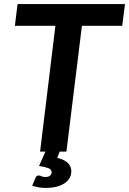

<svg xmlns="http://www.w3.org/2000/svg" viewBox="-20 -743 632 941"><path d="M169.5 117C162.2 117 157 120.8 154 128.5L138 167C148.3 170.7 158.8 173.4 169.5 175.2C180.2 177.1 191.8 178 204.5 178C222.8 178 239.7 176.2 255 172.5C270.3 168.8 283.5 163.5 294.5 156.5C305.5 149.5 314.1 140.9 320.2 130.8C326.4 120.6 329.5 109.2 329.5 96.5C329.5 81.5 324.3 68.4 314 57.2C303.7 46.1 285.8 37.2 260.5 30.5L272.5 0H305.5L381.5 -616.5H579L592.5 -723H66L53 -616.5H251.5L176.5 0H202.5L171.5 70.5C192.5 73.8 208 77.5 218 81.5C228 85.5 233 91.8 233 100.5C233 107.2 230.5 112.8 225.5 117.5C220.5 122.2 212.8 124.5 202.5 124.5C193.8 124.5 187.3 123.2 183 120.8C178.7 118.2 174.2 117 169.5 117Z"/></svg>

Font: Lato
Style: Bold Italic
Weight: 700
Italic angle: -7°
Designer: Lukasz Dziedzic
Foundry: tyPoland Lukasz Dziedzic
Version: Version 2.007; 2014-02-27